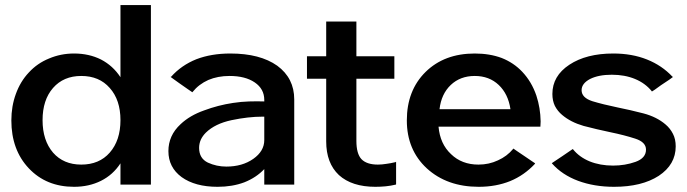

<svg xmlns="http://www.w3.org/2000/svg" viewBox="-20 -720 2686 751"><path d="M451.2 -700.2Q451.2 -700.2 451.2 -647.5Q451.2 -595.7 451.2 -538.1Q451.2 -491.2 451.2 -454.1Q451.2 -418 451.2 -418Q421.9 -462.9 375 -487.3Q328.1 -510.7 269.5 -510.7Q217.8 -510.7 171.9 -491.2Q126 -472.7 92.8 -436.5Q59.6 -401.4 42 -352.5Q24.4 -304.7 24.4 -249Q24.4 -133.8 92.8 -61.5Q161.1 10.7 269.5 10.7Q328.1 10.7 375 -12.7Q421.9 -36.1 451.2 -81.1Q451.2 -81.1 451.2 -39.1Q451.2 2 451.2 2Q451.2 2 466.8 2Q481.4 2 502 2Q525.4 2 547.9 2Q570.3 2 570.3 2Q570.3 2 570.3 -10.7Q570.3 -22.5 570.3 -44.9Q570.3 -85 570.3 -152.3Q570.3 -220.7 570.3 -296.9Q570.3 -346.7 570.3 -397.5Q570.3 -448.2 570.3 -495.1Q570.3 -581.1 570.3 -640.6Q570.3 -700.2 570.3 -700.2Q570.3 -700.2 547.9 -700.2Q525.4 -700.2 502 -700.2Q481.4 -700.2 466.8 -700.2Q451.2 -700.2 451.2 -700.2ZM146.5 -250Q146.5 -329.1 187.5 -376Q228.5 -422.9 297.9 -422.9Q368.2 -422.9 409.2 -376Q451.2 -329.1 451.2 -250Q451.2 -170.9 409.2 -123Q368.2 -76.2 297.9 -76.2Q228.5 -76.2 187.5 -123Q146.5 -170.9 146.5 -250Z M638.7 -128.9Q638.7 -65.4 690.4 -27.3Q743.2 10.7 831.1 10.7Q888.7 10.7 935.5 -6.8Q982.4 -25.4 1013.7 -58.6Q1013.7 -58.6 1013.7 -28.3Q1013.7 2 1013.7 2Q1013.7 2 1035.2 2Q1056.6 2 1081.1 2Q1100.6 2 1116.2 2Q1130.9 2 1130.9 2Q1130.9 2 1130.9 -41Q1130.9 -84 1130.9 -139.6Q1130.9 -183.6 1130.9 -227.5Q1130.9 -270.5 1130.9 -298.8Q1130.9 -313.5 1130.9 -322.3Q1130.9 -331.1 1130.9 -331.1Q1130.9 -414.1 1064.5 -462.9Q997.1 -510.7 880.9 -510.7Q806.6 -510.7 748 -488.3Q689.5 -464.8 649.4 -419.9Q649.4 -419.9 648.4 -419.9Q647.5 -418.9 647.5 -418.9Q647.5 -418.9 658.2 -411.1Q668 -404.3 682.6 -393.6Q699.2 -381.8 714.8 -371.1Q730.5 -360.4 730.5 -360.4Q730.5 -360.4 731.4 -359.4Q732.4 -359.4 732.4 -359.4Q732.4 -359.4 732.4 -359.4Q733.4 -360.4 733.4 -360.4Q757.8 -390.6 794.9 -407.2Q832 -422.9 877.9 -422.9Q939.5 -422.9 976.6 -397.5Q1013.7 -372.1 1013.7 -329.1Q1013.7 -329.1 1013.7 -326.2Q1013.7 -323.2 1013.7 -323.2Q985.4 -324.2 954.1 -323.2Q923.8 -322.3 891.6 -317.4Q833 -308.6 778.3 -288.1Q722.7 -268.6 686.5 -234.4Q662.1 -211.9 650.4 -185.5Q638.7 -159.2 638.7 -128.9ZM758.8 -141.6Q758.8 -158.2 765.6 -173.8Q772.5 -188.5 785.2 -201.2Q821.3 -236.3 885.7 -250Q951.2 -263.7 1006.8 -263.7Q1008.8 -263.7 1009.8 -263.7Q1011.7 -263.7 1013.7 -263.7Q1013.7 -263.7 1013.7 -217.8Q1013.7 -171.9 1013.7 -171.9Q1013.7 -128.9 970.7 -98.6Q927.7 -68.4 865.2 -68.4Q827.1 -68.4 793 -84Q758.8 -100.6 758.8 -141.6Z M1527.3 -85.9Q1507.8 -81.1 1491.2 -79.1Q1473.6 -76.2 1458 -76.2Q1414.1 -76.2 1393.6 -97.7Q1374 -119.1 1374 -168.9Q1374 -168.9 1374 -200.2Q1374 -231.4 1374 -272.5Q1374 -321.3 1374 -367.2Q1374 -412.1 1374 -412.1Q1374 -412.1 1393.6 -412.1Q1412.1 -412.1 1437.5 -412.1Q1467.8 -412.1 1495.1 -412.1Q1522.5 -412.1 1522.5 -412.1Q1522.5 -412.1 1522.5 -456.1Q1522.5 -500 1522.5 -500Q1522.5 -500 1495.1 -500Q1467.8 -500 1437.5 -500Q1412.1 -500 1393.6 -500Q1374 -500 1374 -500Q1374 -500 1374 -517.6Q1374 -535.2 1374 -557.6Q1374 -585 1374 -610.4Q1374 -635.7 1374 -635.7Q1374 -635.7 1358.4 -635.7Q1343.8 -635.7 1323.2 -635.7Q1299.8 -635.7 1277.3 -635.7Q1255.9 -635.7 1255.9 -635.7Q1255.9 -635.7 1255.9 -610.4Q1255.9 -585 1255.9 -557.6Q1255.9 -535.2 1255.9 -517.6Q1255.9 -500 1255.9 -500Q1255.9 -500 1218.8 -500Q1180.7 -500 1180.7 -500Q1180.7 -500 1180.7 -456.1Q1180.7 -412.1 1180.7 -412.1Q1180.7 -412.1 1218.8 -412.1Q1255.9 -412.1 1255.9 -412.1Q1255.9 -412.1 1255.9 -380.9Q1255.9 -348.6 1255.9 -307.6Q1255.9 -257.8 1255.9 -212.9Q1255.9 -167 1255.9 -167Q1255.9 -82 1305.7 -35.2Q1356.4 10.7 1448.2 10.7Q1467.8 10.7 1488.3 8.8Q1508.8 6.8 1528.3 2Q1528.3 2 1528.3 2Q1529.3 1 1529.3 1Q1529.3 1 1529.3 -43Q1529.3 -86.9 1529.3 -86.9Q1529.3 -86.9 1528.3 -86.9Q1527.3 -85.9 1527.3 -85.9Z M1852.5 10.7Q1919.9 10.7 1975.6 -11.7Q2030.3 -34.2 2072.3 -79.1Q2072.3 -79.1 2072.3 -80.1Q2073.2 -81.1 2073.2 -81.1Q2073.2 -81.1 2061.5 -88.9Q2050.8 -95.7 2037.1 -105.5Q2019.5 -117.2 2003.9 -127.9Q1988.3 -138.7 1988.3 -138.7Q1988.3 -138.7 1987.3 -138.7Q1987.3 -137.7 1987.3 -137.7Q1962.9 -108.4 1927.7 -92.8Q1892.6 -76.2 1851.6 -76.2Q1786.1 -76.2 1744.1 -117.2Q1701.2 -157.2 1695.3 -224.6Q1695.3 -224.6 1705.1 -224.6Q1715.8 -224.6 1733.4 -224.6Q1766.6 -224.6 1818.4 -224.6Q1871.1 -224.6 1923.8 -224.6Q1990.2 -224.6 2042 -224.6Q2093.8 -224.6 2093.8 -224.6Q2093.8 -224.6 2093.8 -225.6Q2093.8 -226.6 2093.8 -226.6Q2094.7 -236.3 2094.7 -245.1Q2093.8 -297.9 2078.1 -345.7Q2059.6 -400.4 2022.5 -439.5Q1989.3 -474.6 1942.4 -493.2Q1895.5 -510.7 1836.9 -510.7Q1717.8 -510.7 1644.5 -438.5Q1571.3 -366.2 1571.3 -249Q1571.3 -133.8 1649.4 -61.5Q1728.5 10.7 1852.5 10.7ZM1699.2 -293Q1706.1 -352.5 1743.2 -387.7Q1780.3 -422.9 1836.9 -422.9Q1893.6 -422.9 1930.7 -387.7Q1967.8 -352.5 1976.6 -293Q1976.6 -293 1941.4 -293Q1905.3 -293 1858.4 -293Q1801.8 -293 1750 -293Q1699.2 -293 1699.2 -293Z M2254.9 -367.2Q2254.9 -393.6 2288.1 -411.1Q2321.3 -427.7 2373 -427.7Q2423.8 -427.7 2463.9 -411.1Q2503.9 -394.5 2529.3 -363.3Q2529.3 -363.3 2529.3 -362.3Q2530.3 -362.3 2530.3 -362.3Q2530.3 -362.3 2541 -369.1Q2551.8 -377 2565.4 -386.7Q2582 -398.4 2597.7 -408.2Q2612.3 -418.9 2612.3 -418.9Q2612.3 -418.9 2611.3 -419.9Q2610.4 -419.9 2610.4 -419.9Q2569.3 -463.9 2510.7 -487.3Q2452.1 -510.7 2378.9 -510.7Q2273.4 -510.7 2207 -466.8Q2140.6 -422.9 2140.6 -352.5Q2140.6 -326.2 2150.4 -305.7Q2161.1 -285.2 2178.7 -270.5Q2211.9 -242.2 2262.7 -227.5Q2314.5 -213.9 2366.2 -203.1Q2422.9 -191.4 2464.8 -177.7Q2506.8 -164.1 2506.8 -134.8Q2506.8 -101.6 2465.8 -86.9Q2424.8 -72.3 2377.9 -72.3Q2327.1 -72.3 2286.1 -88.9Q2246.1 -105.5 2221.7 -135.7Q2221.7 -135.7 2220.7 -136.7Q2219.7 -136.7 2219.7 -136.7Q2219.7 -136.7 2179.7 -109.4Q2138.7 -82 2138.7 -82Q2138.7 -82 2138.7 -81.1Q2139.6 -80.1 2139.6 -80.1Q2178.7 -36.1 2241.2 -12.7Q2304.7 10.7 2381.8 10.7Q2490.2 10.7 2556.6 -32.2Q2623 -76.2 2623 -147.5Q2623 -175.8 2612.3 -196.3Q2601.6 -217.8 2583 -233.4Q2548.8 -262.7 2497.1 -276.4Q2444.3 -290 2395.5 -299.8Q2338.9 -311.5 2296.9 -324.2Q2254.9 -337.9 2254.9 -367.2Z"/></svg>

Font: umazing
Style: Display
Weight: 400
Designer: umazing